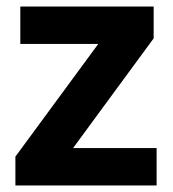

<svg xmlns="http://www.w3.org/2000/svg" viewBox="-20 -566 528 586"><path d="M458 0H27V-88L280 -432H42V-546H449V-449L203 -114H458Z"/></svg>

Font: Noto Sans Gurmukhi UI
Style: Bold
Weight: 700
Designer: Jelle Bosma - Monotype Design Team
Foundry: Monotype Imaging Inc.
Version: Version 2.004; ttfautohint (v1.8.4.7-5d5b)